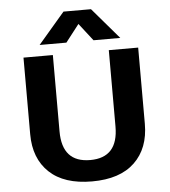

<svg xmlns="http://www.w3.org/2000/svg" viewBox="-60 -961 909 1029"><g transform="rotate(-5 394.0 -447.0)"><path d="M85 0ZM85 -268V-680H243V-269Q243 -102 394 -102Q544 -102 544 -269V-680H702V-270Q702 -138 623 -62.5Q544 13 394 13Q244 13 164.5 -62Q85 -137 85 -268ZM467 -740 394 -834 321 -740H177L320 -907H468L611 -740Z"/></g></svg>

Font: Martel Sans ExtraBold
Style: Regular
Weight: 800
Designer: Dan Reynolds and Mathieu Réguer
Foundry: Dan Reynolds and Mathieu Réguer
Version: Version 1.002; ttfautohint (v1.1) -l 5 -r 5 -G 72 -x 0 -D la